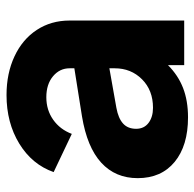

<svg xmlns="http://www.w3.org/2000/svg" viewBox="-24 -574 610 603"><g transform="rotate(-90 281.5 -273.0)"><path d="M23 -146Q23 -216 71.5 -260.5Q120 -305 217 -321L368 -345V-360Q368 -391 343 -412Q318 -433 277 -433Q237 -433 206.5 -411.5Q176 -390 162 -353L42 -410Q66 -478 131.5 -518Q197 -558 284 -558Q352 -558 405.5 -533Q459 -508 488.5 -463Q518 -418 518 -360V0H378V-51Q346 -19 306 -3.5Q266 12 214 12Q125 12 74 -30Q23 -72 23 -146ZM244 -98Q299 -98 333.5 -132.5Q368 -167 368 -218V-235L244 -213Q211 -207 194.5 -192Q178 -177 178 -151Q178 -126 196.5 -112Q215 -98 244 -98Z"/></g></svg>

Font: BLUETTI 2.0
Style: Bold
Weight: 700
Designer: Stijn de Vries
Foundry: tokotype
Version: Version 2.005;October 31, 2023;FontCreator 14.0.0.2814 64-bi